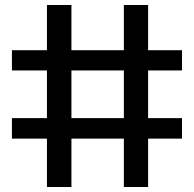

<svg xmlns="http://www.w3.org/2000/svg" viewBox="-20 -749 777 769"><path d="M168 0V-193.8H27.8V-275.9H168V-466.8H27.8V-547.9H168V-729H266.1V-547.9H476.1V-729H573.2V-547.9H709V-466.8H573.2V-275.9H709V-193.8H573.2V0H476.1V-193.8H266.1V0ZM266.1 -275.9H476.1V-466.8H266.1Z"/></svg>

Font: Lumene Sans Expanded Medium
Style: Regular
Weight: 500
Width: 7
Designer: Deni Anggara
Version: Version 1.003;Glyphs 3.1.2 (3151)